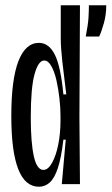

<svg xmlns="http://www.w3.org/2000/svg" viewBox="-20 -700 424 730"><path d="M128 10Q23 10 23 -259Q23 -398 50 -467.5Q77 -537 128 -537Q166 -537 188.5 -492Q211 -447 221 -341H232Q223 -412 217 -465.5Q211 -519 211 -554V-680H284L282 -252L284 0H215L230 -169H221Q213 -100 200 -61Q187 -22 169 -6Q151 10 128 10ZM145 -54Q163 -54 178 -81Q193 -108 201.5 -150.5Q210 -193 210 -240V-261Q210 -290 206 -326Q202 -362 194.5 -395Q187 -428 175 -449Q163 -470 148 -470Q126 -470 111.5 -418.5Q97 -367 97 -253Q97 -159 108.5 -106.5Q120 -54 145 -54ZM306 -561Q315 -607 316.5 -633.5Q318 -660 318 -680H384Q384 -644 375 -612Q366 -580 357 -561Z"/></svg>

Font: Bricolage Grotesque 48pt Condensed Light
Style: Regular
Weight: 300
Width: 3
Designer: Mathieu Triay
Foundry: Atelier Triay
Version: Version 1.000; ttfautohint (v1.8.4.7-5d5b);gftools[0.9.32]